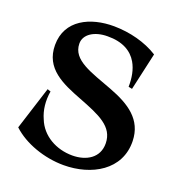

<svg xmlns="http://www.w3.org/2000/svg" viewBox="-136 -850 919 987"><g transform="rotate(20 323.5 -357.0)"><path d="M35 -80C103 -16 215 23 320 23C472 23 616 -57 612 -215C609 -331 524 -386 413 -428C292 -474 184 -502 183 -592C182 -643 236 -677 307 -677C389 -678 441 -647 469 -599C490 -563 498 -518 497 -470L517 -466L563 -671C495 -714 408 -736 322 -737C191 -738 68 -680 68 -543C68 -414 176 -369 285 -327C401 -282 485 -248 486 -156C487 -77 421 -39 345 -39C257 -39 175 -84 144 -164C125 -206 119 -256 128 -310L110 -316Z"/></g></svg>

Font: Sinistre
Style: Bold
Weight: 700
Designer: Jules Durand
Foundry: Collletttivo
Version: Version 69.420;Glyphs 3.2 (3217)